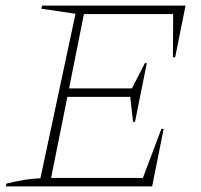

<svg xmlns="http://www.w3.org/2000/svg" viewBox="-20 -664 717 684"><path d="M1 0 3 -10Q35 -18 65.5 -23Q96 -28 124 -29L249 -615L127 -633L130 -644H641L604 -460H596L597 -614H279L226 -349H450L496 -439H503L461 -230H454L444 -319H220L162 -30H489L555 -205H563L522 0Z"/></svg>

Font: Piazzolla SC Thin
Style: Italic
Weight: 100
Italic angle: -11.3°
Designer: Juan Pablo del Peral
Foundry: Huerta Tipografica
Version: Version 1.330